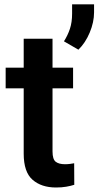

<svg xmlns="http://www.w3.org/2000/svg" viewBox="-20 -832 442 862"><path d="M308.1 -528.3V-435.5H215.8V-152.3Q215.8 -116.7 230.2 -105.7Q244.6 -94.7 271.5 -94.7Q284.2 -94.7 294.9 -96.2Q305.7 -97.7 313 -99.1L313.5 -2.4Q297.4 2.9 277.1 6.3Q256.8 9.8 231.4 9.8Q166 9.8 126.2 -24.9Q86.4 -59.6 86.4 -142.1V-435.5H5.4V-528.3H86.4V-658.2H215.8V-528.3ZM402.3 -812.5V-776.4Q402.3 -732.4 382.8 -685.8Q363.3 -639.2 332 -608.9L267.1 -646.5Q284.2 -673.3 293.9 -702.6Q303.7 -731.9 303.7 -771V-812.5Z"/></svg>

Font: Vazirmatn RD FD SemiBold
Style: Regular
Weight: 600
Designer: Saber Rastikerdar
Foundry: Saber Rastikerdar
Version: Version 33.003